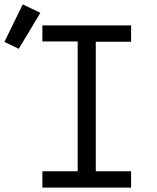

<svg xmlns="http://www.w3.org/2000/svg" viewBox="-93 -850 713 870"><path d="M99 0V-74H259V-662H99V-735H501V-661H341V-74H501V0ZM-8 -629 -73 -660 10 -830 90 -792Z"/></svg>

Font: Iosevka Slab Extended
Style: Regular
Weight: 400
Width: 7
Monospace: yes
Designer: Belleve Invis
Foundry: Belleve Invis
Version: Version 11.1.1; ttfautohint (v1.8.3)